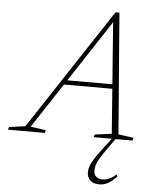

<svg xmlns="http://www.w3.org/2000/svg" viewBox="-123 -741 867 1048"><g transform="rotate(5 310.0 -217.5)"><path d="M206.5 -272 215 -296.5H504.5L496.5 -272ZM541 -27 625 -15 620 0H407.5L412.5 -15L504.5 -27L457.5 -650.5H469.5L60 -27L144 -15L139.5 0H-62L-57.5 -15L31 -27L467 -689H488.5ZM427.5 182.5Q427.5 204 441.2 214.8Q455 225.5 475.5 225.5Q493.5 225.5 510.2 218.5Q527 211.5 550.5 192L555 204Q526.5 232 505.2 243Q484 254 461 254Q427 254 410 237.2Q393 220.5 393 193.5Q393 179.5 397.5 164Q402 148.5 415.5 125.8Q429 103 456 67L511.5 -5.5H531.5L482.5 63Q458 97.5 446.2 118.8Q434.5 140 431 154.5Q427.5 169 427.5 182.5Z"/></g></svg>

Font: Newsreader ExtraLight
Style: Italic
Weight: 250
Italic angle: -17°
Designer: Hugues Gentile
Foundry: Production Type
Version: Version 1.003